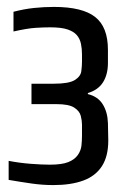

<svg xmlns="http://www.w3.org/2000/svg" viewBox="-20 -1081 374 555"><path d="M134 -546Q103 -546 71.5 -550.5Q40 -555 5 -561V-616Q36 -610 68.5 -607.5Q101 -605 124 -605Q159 -605 177.5 -612.5Q196 -620 205 -633Q214 -646 215.5 -660.5Q217 -675 217 -689V-721Q217 -732 213.5 -746Q210 -760 194.5 -770Q179 -780 143 -780H71V-839H135Q179 -839 196 -849.5Q213 -860 215 -875Q217 -890 217 -903V-924Q217 -940 214 -954.5Q211 -969 202 -979.5Q193 -990 175 -996Q157 -1002 125 -1002Q106 -1002 82.5 -1000.5Q59 -999 19 -990V-1047Q50 -1055 78.5 -1058Q107 -1061 136 -1061Q218 -1061 255 -1032Q292 -1003 292 -937V-899Q292 -866 278 -843.5Q264 -821 234 -812V-809Q263 -802 277 -779.5Q291 -757 292 -725L293 -675Q293 -629 274.5 -600.5Q256 -572 220.5 -559Q185 -546 134 -546Z"/></svg>

Font: Matangi
Style: Bold
Weight: 700
Designer: Prashant Pant
Foundry: The Graphic Ant
Version: Version 3.002